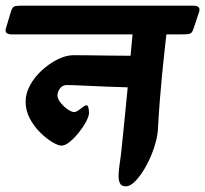

<svg xmlns="http://www.w3.org/2000/svg" viewBox="-76 -632 722 675"><path d="M-55 -533 -37 -593Q-32 -609 -22.5 -610.5Q-13 -612 0 -612H603Q631 -612 624 -590L604 -530Q599 -514 588.5 -512.5Q578 -511 555 -511H509Q506 -484 502 -449Q498 -414 494 -372Q490 -330 486 -280.5Q482 -231 479 -174Q477 -148 466 -114Q455 -80 438 -49Q421 -18 402 2.5Q383 23 366 23Q350 23 345 11Q340 -1 341 -19.5Q342 -38 345 -58Q349 -82 353 -124Q357 -166 362.5 -218Q368 -270 373 -325Q341 -326 298 -327.5Q255 -329 217 -331Q179 -333 159 -333Q143 -333 134.5 -320.5Q126 -308 126 -297Q126 -285 137 -271Q148 -257 162 -247.5Q176 -238 185 -238Q191 -238 199.5 -244Q208 -250 216 -256Q224 -262 228 -262Q233 -262 235 -252.5Q237 -243 237 -236Q237 -224 227 -205Q217 -186 201.5 -166.5Q186 -147 169.5 -133.5Q153 -120 140 -120Q129 -120 108.5 -132Q88 -144 66 -165.5Q44 -187 29 -215Q14 -243 14 -275Q14 -304 30 -333Q46 -362 72 -385.5Q98 -409 127 -423.5Q156 -438 183 -438Q206 -438 241 -437.5Q276 -437 314.5 -436.5Q353 -436 383 -436L390 -511H-34Q-62 -511 -55 -533Z"/></svg>

Font: Alkatra Medium
Style: Regular
Weight: 500
Designer: Suman Bhandary
Version: Version 1.100;gftools[0.9.22]